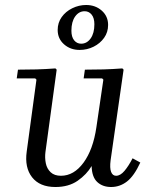

<svg xmlns="http://www.w3.org/2000/svg" viewBox="-20 -739 602 769"><path d="M511 -105 542 -88Q517 -34 488.5 -12Q460 10 425 10Q391 10 369.5 -10Q348 -30 347 -74Q327 -40 291 -15Q255 10 202 10Q139 10 108.5 -29Q78 -68 87 -132L126 -420L121 -425H47L52 -460Q91 -460 126.5 -461Q162 -462 202 -465L207 -460L162 -130Q159 -107 163.5 -85Q168 -63 183 -49Q198 -35 224 -35Q276 -35 314.5 -87.5Q353 -140 366 -229L394 -420L389 -425H315L320 -460Q359 -460 394.5 -461Q430 -462 470 -465L475 -460L423 -97Q419 -66 425 -50.5Q431 -35 445 -35Q462 -35 478.5 -54.5Q495 -74 511 -105ZM325 -719Q362 -719 387.5 -696.5Q413 -674 413 -639Q413 -610 397 -587.5Q381 -565 355 -552Q329 -539 299 -539Q262 -539 236.5 -561.5Q211 -584 211 -619Q211 -648 227 -670.5Q243 -693 269.5 -706Q296 -719 325 -719ZM305 -564Q328 -564 343 -585Q358 -606 358 -642Q358 -667 347 -680.5Q336 -694 319 -694Q296 -694 281 -673Q266 -652 266 -616Q266 -591 277 -577.5Q288 -564 305 -564Z"/></svg>

Font: Brygada 1918
Style: Italic
Weight: 400
Italic angle: -8°
Designer: Mateusz Machalski | Borys Kosmynka | Przemek Hoffer
Foundry: NIEPODLEGLA 2018
Version: Version 3.006